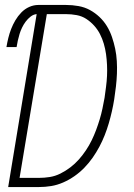

<svg xmlns="http://www.w3.org/2000/svg" viewBox="-20 -755 540 775"><path d="M13 0 128 -698Q115 -697 103.5 -688Q92 -679 83.5 -667.5Q75 -656 69 -643.5Q63 -631 59 -618Q55 -605 52 -591.5Q49 -578 47 -565H6Q9 -583 13.5 -601.5Q18 -620 25 -638Q32 -656 42 -673Q52 -690 66 -704.5Q80 -719 98 -727Q116 -735 135 -735H246Q272 -735 297 -730.5Q322 -726 343 -714.5Q364 -703 381.5 -686.5Q399 -670 411.5 -649.5Q424 -629 432 -605.5Q440 -582 445 -558Q450 -534 451.5 -508.5Q453 -483 452 -457.5Q451 -432 448 -406Q445 -380 441 -354Q437 -329 431.5 -305Q426 -281 419 -257Q412 -233 402.5 -209Q393 -185 381 -162.5Q369 -140 354 -118.5Q339 -97 320.5 -78Q302 -59 280.5 -44Q259 -29 235 -18.5Q211 -8 186.5 -4Q162 0 137 0ZM137 -37Q159 -37 181 -40.5Q203 -44 224 -54.5Q245 -65 264 -79.5Q283 -94 298.5 -111.5Q314 -129 327 -148.5Q340 -168 350 -188.5Q360 -209 368 -230.5Q376 -252 382.5 -273.5Q389 -295 393.5 -316.5Q398 -338 402 -360Q405 -382 408 -404.5Q411 -427 412 -449Q413 -471 412 -493Q411 -515 408 -536.5Q405 -558 399 -578.5Q393 -599 383.5 -617.5Q374 -636 360 -651.5Q346 -667 328.5 -678.5Q311 -690 289.5 -694Q268 -698 246 -698H169L59 -37Z"/></svg>

Font: Iosevka SS04 XLt Obl
Style: Regular
Weight: 200
Italic angle: -9°
Monospace: yes
Designer: Belleve Invis
Foundry: Belleve Invis
Version: Version 19.0.0; ttfautohint (v1.8.4)